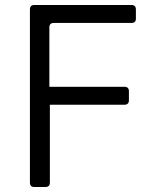

<svg xmlns="http://www.w3.org/2000/svg" viewBox="-20 -750 640 770"><path d="M118 0Q100 0 100 -18V-712Q100 -730 118 -730H507Q525 -730 525 -712V-675Q525 -658 507 -658H196Q178 -658 178 -640V-402H479Q497 -402 497 -384V-348Q497 -330 479 -330H180V-18Q180 0 162 0Z"/></svg>

Font: Pitagon Sans Mono Light
Style: Regular
Weight: 300
Monospace: yes
Designer: Travis Tran
Foundry: Pitagon
Version: Version 1.001; ttfautohint (v1.8.4.7-5d5b);gftools[0.9.26]